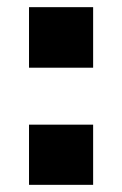

<svg xmlns="http://www.w3.org/2000/svg" viewBox="-20 -516 341 536"><path d="M61 -327V-496H240V-327ZM61 0V-168H240V0Z"/></svg>

Font: Nunito Sans 10pt SemiExpanded ExtraBold
Style: Regular
Weight: 800
Width: 6
Designer: Vernon Adams
Foundry: Vernon Adams
Version: Version 3.101;gftools[0.9.27]